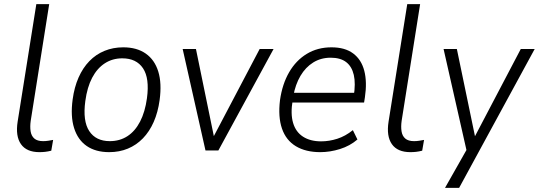

<svg xmlns="http://www.w3.org/2000/svg" viewBox="-20 -725 2596 925"><path d="M170 8Q108 8 81 -30.5Q54 -69 65 -139L155 -705H217L128 -143Q124 -115 127.5 -92.5Q131 -70 145.5 -57.5Q160 -45 188 -45Q200 -45 213 -47Q226 -49 236 -51L227 1Q211 5 197.5 6.5Q184 8 170 8Z M506 8Q441 8 398 -21.5Q355 -51 337 -108Q319 -165 330 -246Q338 -305 358.5 -351.5Q379 -398 410.5 -430.5Q442 -463 483.5 -480Q525 -497 574 -497Q639 -497 682 -467Q725 -437 742.5 -380.5Q760 -324 749 -243Q741 -184 720.5 -137.5Q700 -91 668.5 -58.5Q637 -26 596 -9Q555 8 506 8ZM509 -45Q557 -45 594 -69Q631 -93 655 -139.5Q679 -186 688 -252Q701 -348 669 -396Q637 -444 569 -444Q522 -444 485 -420Q448 -396 424 -350.5Q400 -305 391 -238Q378 -142 410 -93.5Q442 -45 509 -45Z M970 0 860 -489H924L1015 -46H998L1231 -489H1298L1032 0Z M1523 8Q1453 8 1405.5 -20.5Q1358 -49 1338.5 -105.5Q1319 -162 1329 -243Q1340 -320 1373 -377Q1406 -434 1458 -465.5Q1510 -497 1577 -497Q1642 -497 1681.5 -467.5Q1721 -438 1735 -384Q1749 -330 1738 -256L1734 -231H1372L1380 -278H1704L1684 -261Q1694 -323 1684.5 -364Q1675 -405 1647.5 -426Q1620 -447 1573 -447Q1526 -447 1489 -424Q1452 -401 1427.5 -359.5Q1403 -318 1393 -262L1390 -242Q1379 -177 1392 -133Q1405 -89 1440 -66.5Q1475 -44 1527 -44Q1566 -44 1605 -56.5Q1644 -69 1680 -98L1702 -53Q1666 -22 1618 -7Q1570 8 1523 8Z M1957 8Q1895 8 1868 -30.5Q1841 -69 1852 -139L1942 -705H2004L1915 -143Q1911 -115 1914.5 -92.5Q1918 -70 1932.5 -57.5Q1947 -45 1975 -45Q1987 -45 2000 -47Q2013 -49 2023 -51L2014 1Q1998 5 1984.5 6.5Q1971 8 1957 8Z M2124 180 2235 -16 2232 19 2117 -489H2181L2272 -51H2259L2489 -489H2556L2192 180Z"/></svg>

Font: Nunito Sans 10pt SemiCondensed Light
Style: Italic
Weight: 300
Width: 4
Italic angle: -9°
Designer: Vernon Adams
Foundry: Vernon Adams
Version: Version 3.101;gftools[0.9.27]